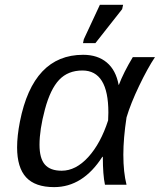

<svg xmlns="http://www.w3.org/2000/svg" viewBox="-20 -765 662 795"><path d="M403.8 -115.7Q323.2 9.8 204.1 9.8Q125.5 9.8 88.1 -30.8Q50.8 -71.3 50.8 -154.8Q50.8 -201.7 62.5 -261.7Q117.2 -538.1 324.2 -538.1Q384.3 -538.1 422.1 -506.3Q460 -474.6 471.2 -413.6H472.2Q491.7 -464.8 529.8 -528.3H621.6Q591.3 -482.9 556.2 -409.7Q521 -336.4 503.9 -278.8Q490.7 -192.4 490.7 -124.5Q490.7 -51.8 503.9 0H414.6Q405.8 -41 405.8 -115.7ZM143.6 -165.5Q143.6 -109.4 165.8 -83.7Q188 -58.1 235.4 -58.1Q293.9 -58.1 345.5 -114.7Q397 -171.4 427.7 -266.6L428.7 -299.3Q428.7 -473.1 321.3 -473.1Q261.7 -473.1 225.1 -434.6Q188.5 -396 166 -312Q143.6 -228 143.6 -165.5ZM323.7 -586.4 327.1 -602.5 393.6 -745.1H489.7L485.8 -727.1L375 -586.4Z"/></svg>

Font: Liberation Mono
Style: Italic
Weight: 400
Italic angle: -12°
Monospace: yes
Designer: Steve Matteson
Foundry: Ascender Corporation
Version: Version 2.1.5